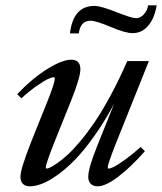

<svg xmlns="http://www.w3.org/2000/svg" viewBox="-20 -670 593 702"><path d="M464.8 -548.8Q438.5 -548.8 384.8 -571.5Q331.1 -594.2 311 -594.2Q273.9 -594.2 268.1 -547.9H235.8Q247.6 -648.4 325.2 -648.4Q348.1 -648.4 404.8 -626Q461.4 -603.5 477.5 -603.5Q493.2 -603.5 506.1 -617.7Q519 -631.8 521.5 -650.4H552.7Q545.4 -604 522.2 -576.4Q499 -548.8 464.8 -548.8ZM88.9 11.2Q72.8 11.2 63.7 2.2Q54.7 -6.8 54.7 -23.4Q54.7 -52.2 94.7 -153.3L155.3 -304.2Q180.2 -366.7 180.2 -382.8Q180.2 -387.7 176.8 -387.7Q170.4 -387.7 157 -381.8Q143.6 -376 116.5 -357.4Q89.4 -338.9 58.1 -310.5L43 -325.7Q97.7 -383.3 152.6 -417.5Q207.5 -451.7 240.2 -451.7Q273.9 -451.7 273.9 -417Q273.9 -387.2 240.2 -302.7L176.3 -143.6Q147.5 -70.3 147.5 -57.1Q147.5 -53.7 151.4 -53.7Q154.8 -53.7 163.8 -57.9Q172.9 -62 189.7 -73.7Q206.5 -85.4 226.3 -103.3Q246.1 -121.1 272.5 -152.3Q298.8 -183.6 325.7 -222.9Q352.5 -262.2 384 -320.3Q415.5 -378.4 445.3 -446.8H524.4L400.4 -137.2Q374 -69.3 374 -58.1Q374 -53.7 377.9 -53.7Q383.8 -53.7 397.5 -60.5Q411.1 -67.4 437.3 -86.2Q463.4 -105 494.1 -132.3L509.8 -117.2Q459 -59.6 412.6 -24.2Q366.2 11.2 336.9 11.2Q320.8 11.2 311.8 2.2Q302.7 -6.8 302.7 -23.4Q302.7 -55.2 335.4 -136.2L397 -290Q361.8 -224.6 324.2 -171.9Q286.6 -119.1 253.9 -85.7Q221.2 -52.2 189.5 -29.8Q157.7 -7.3 133.3 2Q108.9 11.2 88.9 11.2Z"/></svg>

Font: Elstob 10pt Medium
Style: Italic
Weight: 500
Italic angle: -20°
Designer: Peter S. Baker
Version: Version 1.015